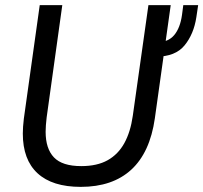

<svg xmlns="http://www.w3.org/2000/svg" viewBox="-20 -717 793 749"><path d="M295 12Q184 12 126.5 -41Q69 -94 69 -196Q69 -207 70 -223Q71 -239 73 -254L135 -697H223L162 -259Q160 -244 159 -228.5Q158 -213 158 -203Q158 -137 190.5 -103Q223 -69 297 -69Q359 -69 400 -92Q441 -115 465 -158.5Q489 -202 498 -265L559 -697H646L584 -255Q565 -122 492 -55Q419 12 295 12ZM589 -496 592 -552Q636 -552 659.5 -580Q683 -608 690 -659L695 -697H753L746 -650Q736 -584 700 -540Q664 -496 589 -496Z"/></svg>

Font: Hanken Grotesk
Style: Italic
Weight: 400
Italic angle: -8°
Designer: Alfredo Marco Pradil
Foundry: Hanken Design Co.
Version: Version 3.013